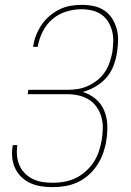

<svg xmlns="http://www.w3.org/2000/svg" viewBox="-20 -763 540 791"><path d="M198 8Q173 8 150 4.5Q127 1 106.5 -8Q86 -17 69.5 -32.5Q53 -48 43 -68.5Q33 -89 30.5 -112.5Q28 -136 32 -160L33 -165H52L51 -161Q48 -139 50.5 -118Q53 -97 61.5 -79Q70 -61 84.5 -47Q99 -33 117.5 -24.5Q136 -16 156.5 -13Q177 -10 199 -10Q222 -10 246 -14.5Q270 -19 292 -29.5Q314 -40 333.5 -57.5Q353 -75 366.5 -96Q380 -117 387.5 -140Q395 -163 399 -186Q403 -211 403.5 -235Q404 -259 397.5 -281.5Q391 -304 378 -322.5Q365 -341 345.5 -353Q326 -365 303 -370Q280 -375 256 -375H94L97 -393H259Q280 -393 301.5 -396.5Q323 -400 343.5 -409.5Q364 -419 382 -433.5Q400 -448 412.5 -467Q425 -486 432 -507Q439 -528 443 -549Q446 -571 446.5 -593.5Q447 -616 441.5 -636.5Q436 -657 425 -674.5Q414 -692 397 -703.5Q380 -715 359 -720Q338 -725 316 -725Q285 -725 253.5 -715.5Q222 -706 196.5 -684.5Q171 -663 156 -633Q141 -603 136 -573L135 -570H116L117 -573Q120 -596 129 -618.5Q138 -641 151.5 -661Q165 -681 184.5 -697.5Q204 -714 225.5 -724.5Q247 -735 270.5 -739Q294 -743 317 -743Q342 -743 366 -738Q390 -733 409.5 -720Q429 -707 441.5 -687.5Q454 -668 460.5 -645Q467 -622 466.5 -597Q466 -572 462 -547Q458 -520 448 -493Q438 -466 419 -444Q400 -422 374.5 -407Q349 -392 321 -384Q351 -375 374 -355.5Q397 -336 409 -308Q421 -280 422 -248Q423 -216 418 -184Q414 -158 405 -132.5Q396 -107 381.5 -84.5Q367 -62 346 -43Q325 -24 300.5 -12.5Q276 -1 249.5 3.5Q223 8 198 8Z"/></svg>

Font: Iosevka Term Curly Thin
Style: Italic
Weight: 100
Italic angle: -9°
Designer: Belleve Invis
Foundry: Belleve Invis
Version: Version 32.3.0